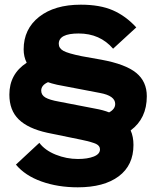

<svg xmlns="http://www.w3.org/2000/svg" viewBox="-20 -690 671 820"><path d="M607 -279Q607 -184 538 -133Q550 -106 550 -71Q550 16 487 63Q424 110 312 110Q227 110 157 85Q87 60 48 13L148 -80Q172 -48 218 -29.5Q264 -11 313 -11Q354 -11 380.5 -21.5Q407 -32 407 -52Q407 -67 391 -75Q375 -83 328 -93L182 -123Q100 -141 60 -180Q20 -219 20 -286Q20 -374 94 -422Q81 -448 81 -479Q81 -566 147 -618Q213 -670 325 -670Q407 -670 462 -646Q517 -622 562 -573L463 -482Q407 -547 316 -547Q231 -547 231 -503Q231 -484 250.5 -473Q270 -462 329 -450L413 -435Q516 -416 561.5 -379Q607 -342 607 -279ZM232 -256 387 -226Q421 -220 446 -210Q472 -224 472 -246Q472 -281 407 -293L224 -328Q198 -334 185 -339Q156 -326 156 -303Q156 -284 174 -273.5Q192 -263 232 -256Z"/></svg>

Font: Elaine Sans ExtraBold
Style: Regular
Weight: 800
Designer: Wei Huang
Foundry: Wei Huang
Version: Version 2.001;December 24, 2019;FontCreator 12.0.0.2547 64-b